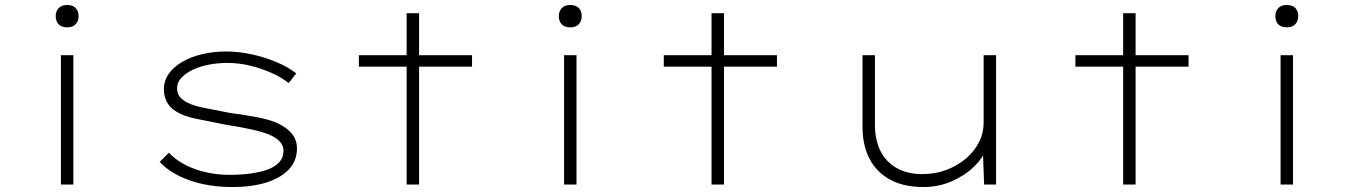

<svg xmlns="http://www.w3.org/2000/svg" viewBox="-20 -742 5446 772"><path d="M225 0V-520H275V0ZM250 -632Q228 -632 216 -644Q204 -656 204 -677Q204 -697 216 -709.5Q228 -722 250 -722Q272 -722 284 -710Q296 -698 296 -677Q296 -657 284 -644.5Q272 -632 250 -632Z M915 10Q818 10 742 -17Q666 -44 622 -91L659 -128Q700 -85 764.5 -62Q829 -39 904 -39Q946 -39 985 -44Q1024 -49 1054 -59.5Q1084 -70 1102 -89Q1120 -108 1120 -136Q1120 -176 1062 -201Q1034 -212 991.5 -221.5Q949 -231 891 -240Q820 -254 768.5 -264.5Q717 -275 688 -294Q664 -308 651.5 -331Q639 -354 639 -384Q639 -417 658 -444.5Q677 -472 711.5 -492.5Q746 -513 791.5 -524Q837 -535 891 -535Q938 -535 990 -524Q1042 -513 1090 -493Q1138 -473 1171 -447L1141 -408Q1112 -431 1071.5 -449Q1031 -467 985.5 -478Q940 -489 893 -489Q856 -489 819.5 -482Q783 -475 755 -461.5Q727 -448 709.5 -429.5Q692 -411 692 -388Q692 -367 702 -354Q712 -341 732 -330Q757 -317 800 -308.5Q843 -300 904 -288Q965 -280 1014.5 -270.5Q1064 -261 1095 -247Q1134 -229 1154 -204Q1174 -179 1174 -145Q1174 -96 1142 -61.5Q1110 -27 1052 -8.5Q994 10 915 10Z M1615 0V-689H1665V0ZM1423 -474V-520H1878V-474Z M2248 0V-520H2298V0ZM2273 -632Q2251 -632 2239 -644Q2227 -656 2227 -677Q2227 -697 2239 -709.5Q2251 -722 2273 -722Q2295 -722 2307 -710Q2319 -698 2319 -677Q2319 -657 2307 -644.5Q2295 -632 2273 -632Z M2841 0V-689H2891V0ZM2649 -474V-520H3104V-474Z M3693 10Q3612 10 3557.5 -20.5Q3503 -51 3475.5 -105Q3448 -159 3448 -231V-520H3498V-241Q3498 -179 3520.5 -134.5Q3543 -90 3586 -66Q3629 -42 3689 -42Q3742 -42 3787 -59.5Q3832 -77 3865 -105.5Q3898 -134 3916.5 -170.5Q3935 -207 3935 -247V-520H3985V0H3937L3932 -137L3942 -138Q3931 -105 3895 -70.5Q3859 -36 3806.5 -13Q3754 10 3693 10Z M4496 0V-689H4546V0ZM4304 -474V-520H4759V-474Z M5129 0V-520H5179V0ZM5154 -632Q5132 -632 5120 -644Q5108 -656 5108 -677Q5108 -697 5120 -709.5Q5132 -722 5154 -722Q5176 -722 5188 -710Q5200 -698 5200 -677Q5200 -657 5188 -644.5Q5176 -632 5154 -632Z"/></svg>

Font: Lexend Zetta ExtraLight
Style: Regular
Weight: 250
Version: Version 1.007